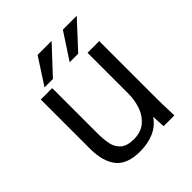

<svg xmlns="http://www.w3.org/2000/svg" viewBox="-200 -859 999 999"><g transform="rotate(-45 300.0 -359.5)"><path d="M83.5 -190V-550H167.5V-224Q167.5 -171.5 174.8 -137.5Q182 -103.5 206.8 -82.2Q231.5 -61 280.5 -61Q331.5 -61 364.5 -88.2Q397.5 -115.5 412.5 -158.8Q427.5 -202 427.5 -252V-550H513.5V-119Q513.5 -86 515.5 -38Q515.5 -27 516.5 0H437.5L433.5 -73Q405 -31.5 360 -12.2Q315 7 258.5 7Q165 7 124.2 -43Q83.5 -93 83.5 -190ZM422 -726H524L390 -581H327ZM236 -726H339L204 -581H142Z"/></g></svg>

Font: JuliaMono
Style: Regular
Weight: 400
Monospace: yes
Designer: cormullion
Foundry: corm
Version: Version 0.055; ttfautohint (v1.8.4)